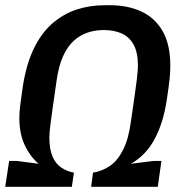

<svg xmlns="http://www.w3.org/2000/svg" viewBox="-48 -715 672 735"><path d="M-28 0 -13 -99H16L100 -88Q66 -117 46 -161Q26 -205 26 -263Q26 -283 29 -308.5Q32 -334 39 -382Q52 -467 80.5 -527Q109 -587 151 -624Q193 -661 244 -678Q295 -695 353 -695H373Q441 -695 493 -671Q545 -647 574.5 -596Q604 -545 604 -463Q604 -439 601 -410.5Q598 -382 590 -330Q577 -244 543.5 -182Q510 -120 453 -88L540 -99H570L556 0H301L308 -54Q344 -60 373 -80Q402 -100 423 -141Q444 -182 453 -249Q462 -311 467.5 -349Q473 -387 475.5 -408.5Q478 -430 479 -442Q480 -454 480 -463Q480 -515 463 -545Q446 -575 416.5 -587.5Q387 -600 349 -600Q317 -600 288 -590.5Q259 -581 235 -559.5Q211 -538 194 -501Q177 -464 169 -409Q160 -347 154.5 -308Q149 -269 146 -246Q143 -223 142 -210.5Q141 -198 141 -189Q141 -144 153 -116Q165 -88 186.5 -73.5Q208 -59 235 -54L227 0Z"/></svg>

Font: Chivo Mono Medium
Style: Italic
Weight: 500
Italic angle: -8.05°
Monospace: yes
Designer: Hector Gatti
Foundry: Omnibus-Type
Version: Version 1.008